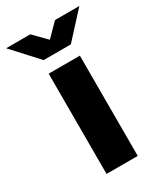

<svg xmlns="http://www.w3.org/2000/svg" viewBox="-231 -799 750 874"><g transform="rotate(-30 144.5 -362.0)"><path d="M-48 -724 73 -592H216L337 -724H209L144 -658L79 -724ZM62 0H226V-527H62Z"/></g></svg>

Font: Archivo ExtraBold
Style: Regular
Weight: 800
Designer: Hector Gatti
Foundry: Omnibus-Type
Version: Version 2.001